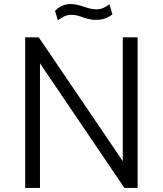

<svg xmlns="http://www.w3.org/2000/svg" viewBox="-20 -926 802 946"><path d="M585 -132 171 -742H104V0H177V-614L593 0H658V-742H585ZM519 -905C499 -890 482 -880 454 -880C410 -880 376 -906 329 -906C293 -906 271 -892 251 -873L265 -826C285 -839 301 -853 333 -853C376 -853 399 -828 454 -828C495 -828 518 -844 534 -855Z"/></svg>

Font: Cheyenne Sans Light
Style: Regular
Weight: 300
Designer: The Public Sans project authors (U.S. Web Design System), Libre Franklin designed by Pablo Impallari and Rodrigo Fuenzal
Foundry: The Cheyenne Sans Project Authors
Version: Version 2.007